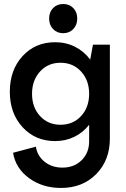

<svg xmlns="http://www.w3.org/2000/svg" viewBox="-20 -722 624 954"><path d="M283.2 211.9Q190.9 211.9 124.3 163.1Q57.6 114.3 44.9 37.1L158.2 6.8Q165.5 53.2 201.9 82Q238.3 110.8 290 110.8Q348.6 110.8 385.7 74Q422.9 37.1 422.9 -20V-99.1V-102.1Q393.1 -63.5 349.4 -42.2Q305.7 -21 253.9 -21Q155.8 -21 92.3 -89.8Q28.8 -158.7 28.8 -266.1Q28.8 -374 92 -443.1Q155.3 -512.2 253.9 -512.2Q308.1 -512.2 353 -489.5Q397.9 -466.8 428.2 -425.8L441.9 -500H525.9V-33.2Q525.9 74.2 458 143.1Q390.1 211.9 283.2 211.9ZM179 -145.3Q218.8 -102.1 280.8 -102.1Q342.8 -102.1 382.8 -145.3Q422.9 -188.5 422.9 -255.9Q422.9 -323.2 382.8 -366.7Q342.8 -410.2 280.8 -410.2Q218.8 -410.2 179 -366.7Q139.2 -323.2 139.2 -255.9Q139.2 -188.5 179 -145.3ZM344.2 -577.6Q324.7 -557.1 293.9 -557.1Q263.2 -557.1 243.7 -577.6Q224.1 -598.1 224.1 -629.9Q224.1 -661.6 243.7 -681.9Q263.2 -702.1 293.9 -702.1Q324.7 -702.1 344.2 -681.9Q363.8 -661.6 363.8 -629.9Q363.8 -598.1 344.2 -577.6Z"/></svg>

Font: Apfel Grotezk Mittel
Style: Regular
Weight: 500
Designer: Luigi Gorlero
Foundry: © 2023, Luigi Gorlero & Collletttivo
Version: Version 2.000;Glyphs 3.2 (3217)